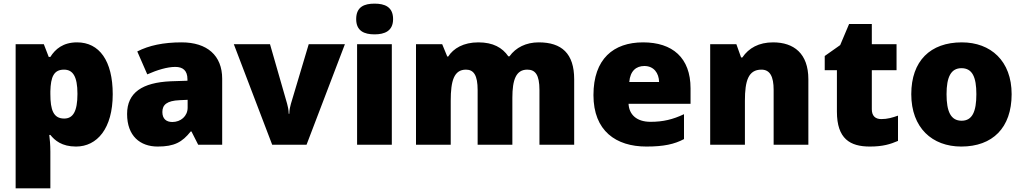

<svg xmlns="http://www.w3.org/2000/svg" viewBox="-20 -796 5627 1056"><path d="M404 -563C327 -563 284 -526 257 -483H248L221 -553H66V240H257V38C257 -1 254 -29 251 -54H257C281 -24 320 10 398 10C514 10 600 -89 600 -278C600 -462 526 -563 404 -563ZM332 -413C380 -413 406 -377 406 -280C406 -182 381 -144 333 -144C274 -144 257 -191 257 -279V-294C259 -373 276 -413 332 -413Z M979 -563C879 -563 799 -546 735 -513L790 -387C844 -411 900 -428 944 -428C985 -428 1011 -409 1011 -360V-352L919 -349C763 -342 679 -287 679 -169C679 -48 751 10 847 10C939 10 982 -14 1029 -73H1033L1070 0H1202V-363C1202 -491 1119 -563 979 -563ZM968 -245 1012 -247V-204C1012 -157 974 -125 928 -125C895 -125 873 -142 873 -180C873 -220 898 -242 968 -245Z M1477 0H1666L1877 -553H1678L1580 -225C1577 -214 1571 -192 1571 -170H1568C1568 -191 1561 -220 1559 -226L1465 -553H1266Z M2040 -776C1984 -776 1939 -759 1939 -691C1939 -625 1984 -607 2040 -607C2095 -607 2142 -625 2142 -691C2142 -759 2095 -776 2040 -776ZM2135 -553H1944V0H2135Z M2943 -563C2874 -563 2817 -535 2782 -486H2776C2743 -534 2692 -563 2611 -563C2529 -563 2474 -530 2445 -485H2440L2412 -553H2268V0H2459V-242C2459 -352 2477 -413 2543 -413C2586 -413 2607 -381 2607 -301V0H2798V-258C2798 -357 2818 -413 2880 -413C2924 -413 2947 -385 2947 -301V0H3138V-360C3138 -502 3069 -563 2943 -563Z M3517 -563C3354 -563 3244 -472 3244 -273C3244 -76 3368 10 3535 10C3631 10 3689 -3 3742 -31V-168C3681 -139 3627 -126 3558 -126C3480 -126 3440 -167 3437 -225H3778V-310C3778 -479 3678 -563 3517 -563ZM3524 -433C3576 -433 3604 -394 3605 -345H3441C3446 -406 3479 -433 3524 -433Z M4232 -563C4154 -563 4098 -532 4063 -480H4056L4030 -553H3886V0H4077V-242C4077 -352 4096 -413 4168 -413C4215 -413 4235 -375 4235 -302V0H4426V-360C4426 -502 4346 -563 4232 -563Z M4827 -141C4794 -141 4775 -159 4775 -195V-410H4911V-553H4775V-664H4650L4601 -548L4516 -488V-410H4583V-182C4583 -32 4656 10 4764 10C4836 10 4877 -3 4919 -21V-160C4888 -149 4861 -141 4827 -141Z M5544 -278C5544 -461 5429 -563 5270 -563C5097 -563 4992 -461 4992 -278C4992 -93 5107 10 5267 10C5439 10 5544 -93 5544 -278ZM5186 -278C5186 -372 5210 -421 5268 -421C5328 -421 5350 -372 5350 -278C5350 -183 5328 -132 5269 -132C5209 -132 5186 -183 5186 -278Z"/></svg>

Font: Noto Sans Arabic UI Bk
Style: Regular
Weight: 900
Designer: Monotype Design Team, Nadine Chahine and Nizar Qandah
Foundry: Monotype Imaging Inc.
Version: Version 2.010